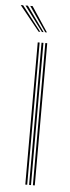

<svg xmlns="http://www.w3.org/2000/svg" viewBox="-77 -778 295 807"><g transform="rotate(5 70.5 -375.0)"><path d="M94 0V-600H102V0ZM62 0V-600H70V0ZM78 0V-600H86V0ZM61.8 -645 -22.8 -750H-12.8L68.8 -645ZM75.8 -645 -2.8 -750H7.2L82.8 -645ZM89.8 -645 17.2 -750H27.2L96.8 -645Z"/></g></svg>

Font: Big Shoulders Inline Text SC Thin
Style: Regular
Weight: 100
Designer: Patric King
Foundry: XO Type Co
Version: Version 2.002